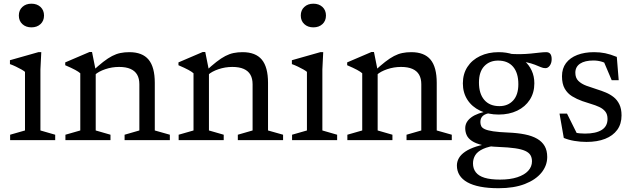

<svg xmlns="http://www.w3.org/2000/svg" viewBox="-20 -740 3348 1014"><path d="M146 -595.5Q116.5 -595.5 98 -612.8Q79.5 -630 79.5 -658Q79.5 -686 98 -703.2Q116.5 -720.5 146 -720.5Q175.5 -720.5 194 -703.2Q212.5 -686 212.5 -658Q212.5 -630 194 -612.8Q175.5 -595.5 146 -595.5ZM198 -464.5 193.5 -373.5V-51L271.5 -28.5V0H33.5V-28.5L112 -51V-360.5Q106.5 -365.5 93.5 -373Q80.5 -380.5 64.2 -388.2Q48 -396 32.5 -401.5V-422L182.5 -464.5Z M485.5 -368V-51L563.5 -28.5V0H325.5V-28.5L404 -51V-353Q396 -360.5 377.2 -370.8Q358.5 -381 324.5 -395.5V-410.5L453 -465.5H466ZM638 -28.5 716 -51V-295Q716 -325 704.5 -345.2Q693 -365.5 669.2 -376Q645.5 -386.5 609 -386.5Q571 -386.5 535.8 -374.5Q500.5 -362.5 481.5 -345L466 -362Q499 -393 524.8 -413Q550.5 -433 572.2 -444.2Q594 -455.5 615.8 -460Q637.5 -464.5 663 -464.5Q732 -464.5 764.8 -425Q797.5 -385.5 797.5 -302.5V-51L877 -28.5V0H638Z M1083.5 -368V-51L1161.5 -28.5V0H923.5V-28.5L1002 -51V-353Q994 -360.5 975.2 -370.8Q956.5 -381 922.5 -395.5V-410.5L1051 -465.5H1064ZM1236 -28.5 1314 -51V-295Q1314 -325 1302.5 -345.2Q1291 -365.5 1267.2 -376Q1243.5 -386.5 1207 -386.5Q1169 -386.5 1133.8 -374.5Q1098.5 -362.5 1079.5 -345L1064 -362Q1097 -393 1122.8 -413Q1148.5 -433 1170.2 -444.2Q1192 -455.5 1213.8 -460Q1235.5 -464.5 1261 -464.5Q1330 -464.5 1362.8 -425Q1395.5 -385.5 1395.5 -302.5V-51L1475 -28.5V0H1236Z M1635 -595.5Q1605.5 -595.5 1587 -612.8Q1568.5 -630 1568.5 -658Q1568.5 -686 1587 -703.2Q1605.5 -720.5 1635 -720.5Q1664.5 -720.5 1683 -703.2Q1701.5 -686 1701.5 -658Q1701.5 -630 1683 -612.8Q1664.5 -595.5 1635 -595.5ZM1687 -464.5 1682.5 -373.5V-51L1760.5 -28.5V0H1522.5V-28.5L1601 -51V-360.5Q1595.5 -365.5 1582.5 -373Q1569.5 -380.5 1553.2 -388.2Q1537 -396 1521.5 -401.5V-422L1671.5 -464.5Z M1974.5 -368V-51L2052.5 -28.5V0H1814.5V-28.5L1893 -51V-353Q1885 -360.5 1866.2 -370.8Q1847.5 -381 1813.5 -395.5V-410.5L1942 -465.5H1955ZM2127 -28.5 2205 -51V-295Q2205 -325 2193.5 -345.2Q2182 -365.5 2158.2 -376Q2134.5 -386.5 2098 -386.5Q2060 -386.5 2024.8 -374.5Q1989.5 -362.5 1970.5 -345L1955 -362Q1988 -393 2013.8 -413Q2039.5 -433 2061.2 -444.2Q2083 -455.5 2104.8 -460Q2126.5 -464.5 2152 -464.5Q2221 -464.5 2253.8 -425Q2286.5 -385.5 2286.5 -302.5V-51L2366 -28.5V0H2127Z M2613 254Q2558 254 2516.8 246Q2475.5 238 2448 222.5Q2420.5 207 2406.8 184.8Q2393 162.5 2393 134Q2393 113.5 2403.5 95Q2414 76.5 2436.8 61Q2459.5 45.5 2495 34Q2530.5 22.5 2581 16H2611.5V27Q2560.5 33 2531.2 46.5Q2502 60 2490 79.5Q2478 99 2478 123Q2478 150.5 2492.8 169.8Q2507.5 189 2539 198.8Q2570.5 208.5 2620.5 208.5Q2674.5 208.5 2712.2 196Q2750 183.5 2769.8 161.8Q2789.5 140 2789.5 112Q2789.5 93 2781.5 79.5Q2773.5 66 2754 57Q2734.5 48 2700.2 43Q2666 38 2613 36Q2560 34 2525.8 25.8Q2491.5 17.5 2472 4.2Q2452.5 -9 2444.8 -26Q2437 -43 2437 -63Q2437 -96.5 2469 -120.2Q2501 -144 2563.5 -154L2572.5 -143.5Q2545 -140.5 2531 -128.8Q2517 -117 2517 -95.5Q2517 -83.5 2521.5 -74Q2526 -64.5 2540.5 -57.8Q2555 -51 2584.5 -46.5Q2614 -42 2663.5 -40Q2713.5 -38 2752 -30.2Q2790.5 -22.5 2816.8 -7.2Q2843 8 2856.5 31.5Q2870 55 2870 89Q2870 134.5 2839.5 172Q2809 209.5 2751.8 231.8Q2694.5 254 2613 254ZM2613.5 -135Q2558.5 -135 2515.5 -155.5Q2472.5 -176 2448.5 -213.2Q2424.5 -250.5 2424.5 -299.5Q2424.5 -349.5 2448.5 -386.5Q2472.5 -423.5 2515.5 -444Q2558.5 -464.5 2613.5 -464.5Q2655 -464.5 2689.5 -452.8Q2724 -441 2749 -419.2Q2774 -397.5 2788 -367.2Q2802 -337 2802 -300Q2802 -250.5 2778 -213.2Q2754 -176 2711.5 -155.5Q2669 -135 2613.5 -135ZM2617.5 -179.5Q2662.5 -179.5 2690 -209.2Q2717.5 -239 2717.5 -295.5Q2717.5 -355 2689.8 -387.5Q2662 -420 2610.5 -420Q2565.5 -420 2537.5 -390.5Q2509.5 -361 2509.5 -304Q2509.5 -245 2537.8 -212.2Q2566 -179.5 2617.5 -179.5ZM2684.5 -420.5 2663.5 -456.5Q2697 -453.5 2726.8 -454Q2756.5 -454.5 2782 -457Q2807.5 -459.5 2828.5 -462Q2849.5 -464.5 2865 -464.5Q2879 -464.5 2886.2 -455.5Q2893.5 -446.5 2893.5 -427.5Q2893.5 -407.5 2883.8 -393.8Q2874 -380 2860.5 -380Q2848.5 -380 2836 -385.5Q2823.5 -391 2805 -398.2Q2786.5 -405.5 2757.8 -411.8Q2729 -418 2684.5 -420.5Z M3117.5 -464.5Q3148.5 -464.5 3175.8 -459Q3203 -453.5 3237.5 -439.5L3247.5 -316.5H3210.5L3158.5 -439L3208 -392.5Q3183.5 -406.5 3160.5 -413.5Q3137.5 -420.5 3114.5 -420.5Q3068.5 -420.5 3043.5 -403.8Q3018.5 -387 3018.5 -356Q3018.5 -328.5 3034.5 -312.8Q3050.5 -297 3076.8 -287.2Q3103 -277.5 3133.5 -268Q3156.5 -261 3179.2 -251.5Q3202 -242 3220.8 -227.2Q3239.5 -212.5 3251 -189Q3262.5 -165.5 3262.5 -130.5Q3262.5 -85.5 3239.8 -54.2Q3217 -23 3175.8 -6.8Q3134.5 9.5 3077.5 9.5Q3045 9.5 3013.8 4.2Q2982.5 -1 2957.5 -11.5L2935 -140H2974.5L3039.5 -9.5L2978 -53Q2997 -45 3012.2 -41Q3027.5 -37 3041.5 -35.8Q3055.5 -34.5 3069.5 -34.5Q3127 -34.5 3157.8 -53.8Q3188.5 -73 3188.5 -112Q3188.5 -136.5 3176.5 -151.2Q3164.5 -166 3144.5 -175.2Q3124.5 -184.5 3101.2 -191.2Q3078 -198 3055.5 -206Q3026 -216.5 3001.5 -231.5Q2977 -246.5 2962.5 -271.8Q2948 -297 2948 -337.5Q2948 -378.5 2969.2 -406.8Q2990.5 -435 3028.8 -449.8Q3067 -464.5 3117.5 -464.5Z"/></svg>

Font: Newsreader
Style: Regular
Weight: 400
Designer: Hugues Gentile
Foundry: Production Type
Version: Version 1.003